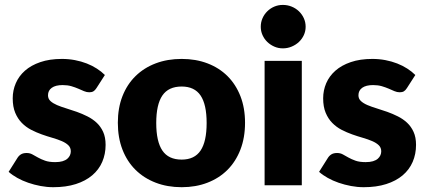

<svg xmlns="http://www.w3.org/2000/svg" viewBox="-20 -772 1779 800"><path d="M382 -405Q376 -395.5 369.2 -391.5Q362.5 -387.5 352 -387.5Q341 -387.5 330 -392.2Q319 -397 306.2 -402.5Q293.5 -408 277.5 -412.8Q261.5 -417.5 241 -417.5Q211.5 -417.5 195.8 -406.2Q180 -395 180 -375Q180 -360.5 190.2 -351Q200.5 -341.5 217.5 -334.2Q234.5 -327 256 -320.5Q277.5 -314 300 -306Q322.5 -298 344 -287.2Q365.5 -276.5 382.5 -260.8Q399.5 -245 409.8 -222.5Q420 -200 420 -168.5Q420 -130 406 -97.5Q392 -65 364.2 -41.5Q336.5 -18 295.8 -5Q255 8 202 8Q175.5 8 149 3Q122.5 -2 97.8 -10.5Q73 -19 52 -30.8Q31 -42.5 16 -56L52 -113Q58 -123 67.2 -128.8Q76.5 -134.5 91 -134.5Q104.5 -134.5 115.2 -128.5Q126 -122.5 138.5 -115.5Q151 -108.5 167.8 -102.5Q184.5 -96.5 210 -96.5Q228 -96.5 240.5 -100.2Q253 -104 260.5 -110.5Q268 -117 271.5 -125Q275 -133 275 -141.5Q275 -157 264.5 -167Q254 -177 237 -184.2Q220 -191.5 198.2 -197.8Q176.5 -204 154 -212Q131.5 -220 109.8 -231.2Q88 -242.5 71 -259.8Q54 -277 43.5 -302Q33 -327 33 -362.5Q33 -395.5 45.8 -425.2Q58.5 -455 84 -477.5Q109.5 -500 148 -513.2Q186.5 -526.5 238 -526.5Q266 -526.5 292.2 -521.5Q318.5 -516.5 341.5 -507.5Q364.5 -498.5 383.5 -486.2Q402.5 -474 417 -459.5Z M737 -526.5Q796 -526.5 844.5 -508Q893 -489.5 927.8 -455Q962.5 -420.5 981.8 -371.2Q1001 -322 1001 -260.5Q1001 -198.5 981.8 -148.8Q962.5 -99 927.8 -64.2Q893 -29.5 844.5 -10.8Q796 8 737 8Q677.5 8 628.8 -10.8Q580 -29.5 544.8 -64.2Q509.5 -99 490.2 -148.8Q471 -198.5 471 -260.5Q471 -322 490.2 -371.2Q509.5 -420.5 544.8 -455Q580 -489.5 628.8 -508Q677.5 -526.5 737 -526.5ZM737 -107Q790.5 -107 815.8 -144.8Q841 -182.5 841 -259.5Q841 -336.5 815.8 -374Q790.5 -411.5 737 -411.5Q682 -411.5 656.5 -374Q631 -336.5 631 -259.5Q631 -182.5 656.5 -144.8Q682 -107 737 -107Z M1237.5 -518.5V0H1082.5V-518.5ZM1253.5 -660.5Q1253.5 -642 1246 -625.8Q1238.5 -609.5 1225.5 -597.2Q1212.5 -585 1195.2 -577.8Q1178 -570.5 1158.5 -570.5Q1139.5 -570.5 1123 -577.8Q1106.5 -585 1093.8 -597.2Q1081 -609.5 1073.8 -625.8Q1066.5 -642 1066.5 -660.5Q1066.5 -679.5 1073.8 -696Q1081 -712.5 1093.8 -725Q1106.5 -737.5 1123 -744.5Q1139.5 -751.5 1158.5 -751.5Q1178 -751.5 1195.2 -744.5Q1212.5 -737.5 1225.5 -725Q1238.5 -712.5 1246 -696Q1253.5 -679.5 1253.5 -660.5Z M1675.5 -405Q1669.5 -395.5 1662.8 -391.5Q1656 -387.5 1645.5 -387.5Q1634.5 -387.5 1623.5 -392.2Q1612.5 -397 1599.8 -402.5Q1587 -408 1571 -412.8Q1555 -417.5 1534.5 -417.5Q1505 -417.5 1489.2 -406.2Q1473.5 -395 1473.5 -375Q1473.5 -360.5 1483.8 -351Q1494 -341.5 1511 -334.2Q1528 -327 1549.5 -320.5Q1571 -314 1593.5 -306Q1616 -298 1637.5 -287.2Q1659 -276.5 1676 -260.8Q1693 -245 1703.2 -222.5Q1713.5 -200 1713.5 -168.5Q1713.5 -130 1699.5 -97.5Q1685.5 -65 1657.8 -41.5Q1630 -18 1589.2 -5Q1548.5 8 1495.5 8Q1469 8 1442.5 3Q1416 -2 1391.2 -10.5Q1366.5 -19 1345.5 -30.8Q1324.5 -42.5 1309.5 -56L1345.5 -113Q1351.5 -123 1360.8 -128.8Q1370 -134.5 1384.5 -134.5Q1398 -134.5 1408.8 -128.5Q1419.5 -122.5 1432 -115.5Q1444.5 -108.5 1461.2 -102.5Q1478 -96.5 1503.5 -96.5Q1521.5 -96.5 1534 -100.2Q1546.5 -104 1554 -110.5Q1561.5 -117 1565 -125Q1568.5 -133 1568.5 -141.5Q1568.5 -157 1558 -167Q1547.5 -177 1530.5 -184.2Q1513.5 -191.5 1491.8 -197.8Q1470 -204 1447.5 -212Q1425 -220 1403.2 -231.2Q1381.5 -242.5 1364.5 -259.8Q1347.5 -277 1337 -302Q1326.5 -327 1326.5 -362.5Q1326.5 -395.5 1339.2 -425.2Q1352 -455 1377.5 -477.5Q1403 -500 1441.5 -513.2Q1480 -526.5 1531.5 -526.5Q1559.5 -526.5 1585.8 -521.5Q1612 -516.5 1635 -507.5Q1658 -498.5 1677 -486.2Q1696 -474 1710.5 -459.5Z"/></svg>

Font: Lato ExtraBold
Style: Regular
Weight: 800
Designer: Lukasz Dziedzic with Adam Twardoch and Botio Nikoltchev
Foundry: tyPoland Lukasz Dziedzic
Version: Version 2.015; 2015-08-06; http://www.latofonts.com/